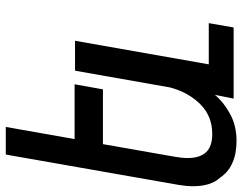

<svg xmlns="http://www.w3.org/2000/svg" viewBox="-131 -721 838 664"><g transform="rotate(-90 288.0 -389.0)"><path d="M6 -46.5Q-24 -78.5 -24 -139.5Q-24 -163 -19.5 -190L85.5 -788H181L139 -550H328.5L311 -452H121.5L78 -204Q73.5 -179.5 73.5 -158.5Q73.5 -117.5 93.2 -95.8Q113 -74 156.5 -74Q218 -74 259.2 -115Q300.5 -156 317.5 -219.5L375.5 -548.5H479L397.5 -86H540L525 0H279L292 -65Q268 -35.5 227 -12.8Q186 10 132.5 10Q88 10 56 -4.5Q24 -19 6 -46.5Z"/></g></svg>

Font: JuliaMono Medium
Style: Italic
Weight: 500
Italic angle: -9°
Monospace: yes
Designer: cormullion
Foundry: corm
Version: Version 0.054; ttfautohint (v1.8.4)